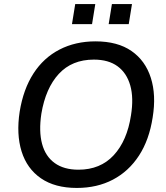

<svg xmlns="http://www.w3.org/2000/svg" viewBox="-20 -918 819 947"><path d="M77 -367Q95 -478 145 -555.5Q195 -633 273.5 -673.5Q352 -714 451 -714Q560 -714 628.5 -666.5Q697 -619 724 -534Q751 -449 733 -339Q716 -228 665.5 -150.5Q615 -73 537 -32Q459 9 359 9Q251 9 182 -38.5Q113 -86 86.5 -171Q60 -256 77 -367ZM184 -357Q171 -270 187.5 -208.5Q204 -147 249.5 -114Q295 -81 367 -81Q475 -81 541 -152.5Q607 -224 626 -349Q640 -435 622.5 -496.5Q605 -558 560 -591Q515 -624 443 -624Q335 -624 270 -553.5Q205 -483 184 -357ZM516 -799 532 -898H631L615 -799ZM335 -799 351 -898H450L434 -799Z"/></svg>

Font: Mulish ExtraLight SemiBold
Style: Italic
Weight: 600
Italic angle: -9°
Version: Version 3.603